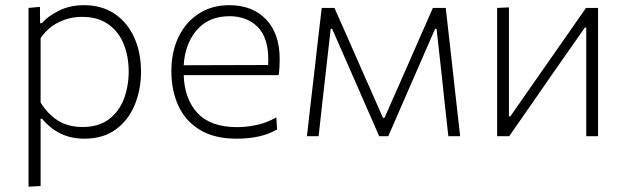

<svg xmlns="http://www.w3.org/2000/svg" viewBox="-20 -525 2414 740"><path d="M90 194.5V-494.5L134 -498.5L134.5 -435.5H141.5Q163 -461.5 205.8 -483.2Q248.5 -505 303.5 -505Q372.5 -505 421.8 -471.8Q471 -438.5 497.2 -380.8Q523.5 -323 523.5 -249Q523.5 -179.5 499.2 -120.8Q475 -62 426.5 -26.2Q378 9.5 305.5 9.5Q253.5 9.5 213 -10.5Q172.5 -30.5 142.5 -67H136.5V192ZM298 -35.5Q360.5 -35.5 400 -65.5Q439.5 -95.5 457.8 -144.5Q476 -193.5 476 -249Q476 -307 456.8 -355Q437.5 -403 397.5 -431.5Q357.5 -460 296 -460Q249 -460 206.8 -439.5Q164.5 -419 136.5 -378V-130Q164 -85 203.5 -60.2Q243 -35.5 298 -35.5Z M891.5 9.5Q806.5 9.5 750.8 -24.2Q695 -58 667.8 -116.8Q640.5 -175.5 640.5 -251Q640.5 -325 668 -382.2Q695.5 -439.5 745.8 -472.2Q796 -505 863.5 -505Q953 -505 1005.5 -450.2Q1058 -395.5 1058 -296.5Q1058 -261 1054 -235.5H688Q691 -143 741.5 -89Q792 -35 894 -35Q932 -35 971 -43.8Q1010 -52.5 1045 -72.5L1048 -26Q987.5 9.5 891.5 9.5ZM864.5 -462.5Q784.5 -462.5 738.8 -409.5Q693 -356.5 688 -273.5L1013.5 -274.5Q1014 -283.5 1014 -295.5Q1014 -380.5 972.8 -421.5Q931.5 -462.5 864.5 -462.5Z M1163 0Q1169 -54.5 1175 -106.5Q1181 -158.5 1187 -209.5L1195 -278Q1201 -332 1207.2 -386.2Q1213.5 -440.5 1220 -494.5H1269Q1293 -441 1316.8 -386.8Q1340.5 -332.5 1364 -279.5L1456 -71H1462L1554 -279.5Q1577.5 -333.5 1601.2 -387.2Q1625 -441 1648.5 -494.5H1698Q1704 -441.5 1710.2 -386Q1716.5 -330.5 1722.5 -277L1730 -209Q1735.5 -159 1741.5 -106.2Q1747.5 -53.5 1753.5 0H1708Q1701 -62.5 1694 -126.5Q1687 -190.5 1680.5 -253L1662.5 -414H1657L1582 -242Q1555.5 -181.5 1529.2 -121Q1503 -60.5 1476.5 0H1441.5Q1415 -60.5 1388.5 -121Q1362 -181.5 1336 -241L1260 -414H1254.5L1236.5 -254Q1229 -190.5 1222 -127Q1215 -63.5 1208 0Z M1896 0V-494.5L1941.5 -496.5V-76.5H1947L2074.5 -259.5Q2115.5 -318 2156.8 -377.2Q2198 -436.5 2238.5 -494.5H2285V0H2239.5V-418.5H2234L2107 -237Q2066 -177.5 2024.8 -118.2Q1983.5 -59 1942.5 0Z"/></svg>

Font: Commissioner ExtraLight
Style: Regular
Weight: 200
Designer: Kostas Bartsokas
Foundry: Kostas Bartsokas
Version: Version 1.000; ttfautohint (v1.8.3)